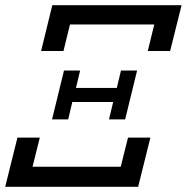

<svg xmlns="http://www.w3.org/2000/svg" viewBox="-35 -718 718 738"><path d="M211 -447H273L257 -380H414L430 -447H492L446 -259H384L400 -326H243L227 -259H165ZM32 -189H118L90 -77H429L457 -189H543L496 0H-15ZM166 -698H663L619 -522H533L558 -624H234L209 -522H123Z"/></svg>

Font: IBM Plex Serif Medm
Style: Italic
Weight: 500
Italic angle: -14°
Designer: Mike Abbink, Paul van der Laan, Pieter van Rosmalen
Foundry: Bold Monday
Version: Version 3.001